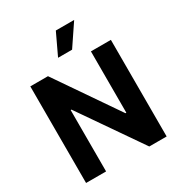

<svg xmlns="http://www.w3.org/2000/svg" viewBox="-213 -1075 1135 1217"><g transform="rotate(-30 354.5 -466.5)"><path d="M649.6 0H522.5L212.1 -449.1H206.4V0H59.9V-707H189.1L497.3 -258.1H503.5V-707H649.6ZM377 -932.8H511.2L405.6 -776H302.9Z"/></g></svg>

Font: WEMIX Pretendard Variable
Style: Regular
Weight: 400
Designer: Base glyphs from Inter by Rasmus Andersson; Hangeul glyphs from Noto Sans CJK(Source Han Sans) by Jang Soo-young and Kan
Foundry: Kil Hyung-jin
Version: Version 1.000;Glyphs 3.2 (3208)